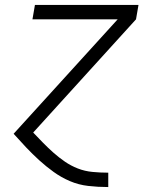

<svg xmlns="http://www.w3.org/2000/svg" viewBox="-20 -540 640 775"><path d="M416 215Q375 215 336 210.5Q297 206 262 191Q227 176 196.5 154Q166 132 138.5 107Q111 82 85.5 55Q60 28 35 0L455 -462H111L121 -520H539L529 -462L114 -5Q134 16 154 36.5Q174 57 196 76.5Q218 96 242 112.5Q266 129 294 140Q322 151 353.5 154Q385 157 416 157H417V215Z"/></svg>

Font: Iosevka Aile Light Oblique
Style: Regular
Weight: 300
Italic angle: -9°
Designer: Belleve Invis
Foundry: Belleve Invis
Version: Version 31.1.0; ttfautohint (v1.8.4)